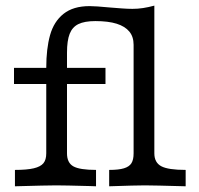

<svg xmlns="http://www.w3.org/2000/svg" viewBox="-20 -652 696 672"><path d="M141.9 -115.3V-414.5Q141.9 -481.5 155.2 -529Q168.5 -576.6 202.4 -603.6Q236.3 -630.6 293.5 -630.6Q314.5 -630.6 364.5 -625.8Q384.7 -624.2 405.6 -622.6Q426.6 -621 443.5 -621Q462.1 -621 480.6 -623.8Q499.2 -626.6 520.2 -632.3V-115.3Q520.2 -83.1 544.4 -70.2Q568.5 -57.3 629.8 -57.3V0Q516.9 -3.2 487.1 -3.2Q455.6 -3.2 362.1 0V-57.3Q395.2 -57.3 413.7 -62.9Q432.3 -68.5 439.9 -80.6Q447.6 -92.7 447.6 -115.3V-495.2Q447.6 -523.4 432.7 -541.5Q417.7 -559.7 388.3 -569Q358.9 -578.2 313.7 -578.2Q275.8 -578.2 254.4 -567.7Q233.1 -557.3 223.8 -533.5Q214.5 -509.7 214.5 -467.7V-115.3Q214.5 -82.3 236.7 -69.8Q258.9 -57.3 316.1 -57.3V0L294.4 -0.8Q204.8 -3.2 176.6 -3.2Q145.2 -3.2 32.3 0V-57.3Q74.2 -57.3 98 -62.9Q121.8 -68.5 131.9 -80.6Q141.9 -92.7 141.9 -115.3ZM29 -414.5H349.2V-358.1H29Z"/></svg>

Font: Playfair Micro SmCond SmLight
Style: Regular
Weight: 360
Width: 4
Designer: Claus Eggers Sørensen
Foundry: Claus Eggers Sørensen
Version: Version 2.100;Glyphs 3.2 (3219)